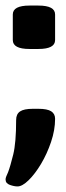

<svg xmlns="http://www.w3.org/2000/svg" viewBox="-28 -545 236 690"><path d="M35 125Q23 125 7.5 119.5Q-8 114 -8 100Q-8 95 -5.5 89Q-3 83 1 74Q9 53 19.5 10.5Q30 -32 30 -114Q30 -135 44 -144.5Q58 -154 90 -154H110Q142 -154 156 -145Q170 -136 170 -118Q170 -78 155.5 -35Q141 8 119.5 44Q98 80 75 102.5Q52 125 35 125ZM78 -369Q18 -369 18 -401V-493Q18 -525 78 -525H110Q170 -525 170 -493V-401Q170 -369 110 -369Z"/></svg>

Font: Asap Semi Condensed
Style: Bold
Weight: 700
Width: 4
Designer: Pablo Cosgaya
Foundry: Omnibus-Type
Version: Version 3.001; ttfautohint (v1.8.4.7-5d5b)